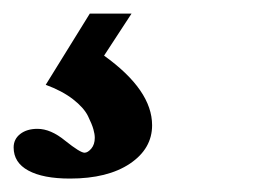

<svg xmlns="http://www.w3.org/2000/svg" viewBox="-23 -20 382 283"><path d="M80.1 243.2Q40.5 243.2 18.8 231.4Q-2.9 219.7 -2.9 197.3Q-2.9 185.1 6.8 177.5Q16.6 169.9 32.2 169.9Q51.8 169.9 73.2 187.5Q95.2 205.1 101.6 205.1Q106.4 205.1 111.6 199Q116.7 192.9 116.7 183.1Q116.7 177.7 114.7 170.7Q112.8 163.6 106.7 151.1Q100.6 138.7 84.5 126.2Q68.4 113.8 44.4 105L109.4 0H170.9L130.4 62Q201.2 112.8 201.2 164.6Q201.2 199.2 168.5 221.2Q135.7 243.2 80.1 243.2Z"/></svg>

Font: Elstob 14pt
Style: Bold Italic
Weight: 700
Italic angle: -20°
Designer: Peter S. Baker
Version: Version 1.015